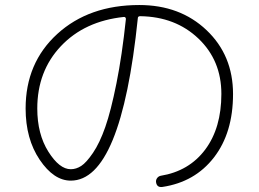

<svg xmlns="http://www.w3.org/2000/svg" viewBox="-20 -738 1040 772"><path d="M478.5 -669.9Q320.3 -653.3 225.1 -552.7Q129.9 -452.1 129.9 -301.8Q129.9 -199.2 174.3 -128.4Q218.8 -57.6 264.6 -57.6Q286.1 -57.6 306.6 -70.8Q327.1 -84 354 -123.5Q380.9 -163.1 403.3 -227.1Q425.8 -291 448.2 -402.8Q470.7 -514.6 486.3 -662.1Q485.4 -669.9 478.5 -669.9ZM264.6 -11.7Q196.3 -11.7 139.6 -95.7Q83 -179.7 83 -301.8Q83 -485.4 210.4 -601.6Q337.9 -717.8 540 -717.8Q704.1 -717.8 810.5 -616.7Q917 -515.6 917 -359.9Q917 -204.1 840.3 -105Q763.7 -5.9 632.8 13.7Q610.4 16.6 607.4 -5.9Q606.4 -14.6 611.8 -22Q617.2 -29.3 626 -31.2Q740.2 -49.8 805.2 -136.7Q870.1 -223.6 870.1 -360.4Q870.1 -495.1 777.8 -583Q685.5 -670.9 543.9 -672.9Q534.2 -672.9 534.2 -665Q466.8 -11.7 264.6 -11.7Z"/></svg>

Font: Rounded-X Mgen+ 1m light
Style: Regular
Weight: 200
Designer: [Source Han Sans]
Ryoko NISHIZUKA  (kana & ideographs); Paul D. Hunt (Latin, Greek & Cyrillic); Wenlong ZHANG  (bopomofo
Version: Version 1.059.20150602